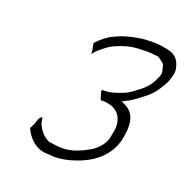

<svg xmlns="http://www.w3.org/2000/svg" viewBox="-109 -710 779 794"><g transform="rotate(20 280.5 -313.0)"><path d="M203 -518 209 -486V-485C209 -481 209 -477 210 -472C223 -491 243 -505 261 -519C273 -528 282 -531 289 -535H290C320 -549 358 -560 398 -560C414 -561 429 -561 443 -560L472 -557L473 -556C480 -553 485 -550 491 -544C504 -537 507 -526 508 -513C510 -509 513 -500 510 -490C508 -483 506 -478 505 -476L504 -475C490 -436 461 -412 435 -394C419 -380 397 -368 374 -361C362 -357 347 -351 329 -349C318 -348 309 -348 300 -347C303 -333 307 -318 312 -306H321C397 -306 417 -251 407 -202C407 -198 406 -195 404 -188L403 -179C397 -145 370 -118 346 -103C317 -86 275 -65 229 -65C211 -65 193 -68 178 -70C178 -70 171 -70 169 -72C143 -83 128 -104 118 -124C113 -134 111 -146 110 -158C103 -154 97 -148 96 -144C93 -135 91 -132 89 -124V-123L77 -98C78 -95 80 -91 82 -87C99 -57 128 -22 183 -22H185C216 -17 252 -22 280 -30C354 -51 427 -93 450 -179C466 -249 459 -296 418 -320L395 -331L424 -346C448 -360 464 -373 489 -393C508 -409 522 -427 535 -450H536V-451C545 -464 554 -485 559 -509C563 -528 560 -536 554 -554C546 -576 530 -593 494 -599C469 -604 445 -607 412 -605H411C403 -605 392 -604 384 -603C341 -597 304 -587 271 -570H270C249 -561 218 -536 203 -518Z"/></g></svg>

Font: SolarCharger
Style: 152
Weight: 100
Designer: Mew Too
Foundry: Cannot Into Space Fonts/KineticPlasma Fonts
Version: Version 1.100